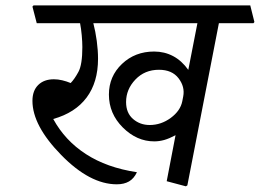

<svg xmlns="http://www.w3.org/2000/svg" viewBox="-20 -669 946 699"><path d="M647 -317.9Q653.8 -353 630.1 -384Q606.4 -415 558.6 -415Q506.8 -415 472.9 -379.4Q439 -343.8 439 -297.4Q439 -257.8 464.4 -235.8Q489.7 -213.9 524.9 -213.9Q566.4 -213.9 601.6 -239.7Q636.7 -265.6 643.6 -300.3ZM776.9 -584.5 662.1 5.9 656.7 9.3 586.9 -9.3 619.1 -176.8Q596.2 -164.6 577.9 -159.4Q559.6 -154.3 541.5 -154.3Q478 -154.3 427.2 -204.8Q376.5 -255.4 376.5 -324.7Q376.5 -391.1 424.1 -436.3Q471.7 -481.4 541 -481.4Q578.6 -481.4 610.1 -464.8Q641.6 -448.2 665.5 -414.6L698.7 -584.5H319.8Q327.6 -554.7 332.3 -520Q336.9 -485.4 336.9 -455.1Q336.9 -369.6 295.4 -314Q253.9 -258.3 173.8 -235.8Q216.3 -157.7 292.5 -108.2Q368.7 -58.6 478.5 -42Q467.8 -19 449.7 -8.5Q431.6 2 405.3 2Q307.1 2 202.6 -105Q98.1 -211.9 98.1 -301.8Q98.1 -338.9 119.1 -359.6Q140.1 -380.4 176.3 -380.4Q190.9 -380.4 206.5 -376.7Q222.2 -373 237.3 -366.7Q251.5 -381.3 265.6 -407.5Q279.8 -433.6 279.8 -497.6Q279.8 -515.6 277.6 -540.3Q275.4 -564.9 271.5 -584.5H113.8L98.1 -645L102.1 -649.4H891.1L906.2 -588.9L902.8 -584.5Z"/></svg>

Font: Sitara
Style: Italic
Weight: 400
Italic angle: -11°
Designer: Neelakash Kshetrimayum
Foundry: Neelakash Kshetrimayum
Version: Version 1.000;PS Version 1.000;PS 1.0;hotconv 1.;hotconv 1.0